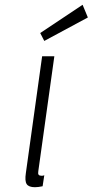

<svg xmlns="http://www.w3.org/2000/svg" viewBox="-20 -772 387 802"><path d="M156 -537 88 -49Q83 -16 91.5 -3Q100 10 126 10Q133 10 140.5 9Q148 8 158 6L165 -40Q160 -38 157.5 -38Q155 -38 152 -38Q145 -38 141.5 -42Q138 -46 140 -57L207 -537ZM165 -601 347 -699 325 -752 148 -634Z"/></svg>

Font: Secuela Light
Style: Italic
Weight: 300
Italic angle: -8°
Designer: Fernando Haro
Foundry: deFharo
Version: Version 1.708